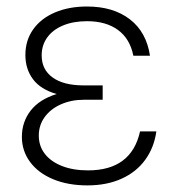

<svg xmlns="http://www.w3.org/2000/svg" viewBox="-20 -557 543 587"><path d="M153.3 -269.5Q104 -283.7 80.8 -314.9Q57.6 -346.2 57.6 -388.7Q57.6 -433.6 81.3 -467Q105 -500.5 147.7 -518.8Q190.4 -537.1 246.1 -537.1Q326.2 -537.1 377 -498Q427.7 -459 438.5 -386.7H387.7Q377.4 -438.5 340.8 -465.3Q304.2 -492.2 246.1 -492.2Q204.1 -492.2 172.9 -479.2Q141.6 -466.3 124.5 -442.6Q107.4 -418.9 107.4 -387.7Q107.4 -344.2 140.9 -320.1Q174.3 -295.9 236.3 -295.9H293.9V-252H236.3Q197.8 -252 166.3 -238Q134.8 -224.1 116.7 -199.2Q98.6 -174.3 98.6 -142.6Q98.6 -110.8 116.9 -86.9Q135.3 -63 169.2 -49.6Q203.1 -36.1 249 -36.1Q381.8 -36.1 408.2 -155.3H458Q451.2 -106 424.1 -68.6Q397 -31.2 351.8 -10.7Q306.6 9.8 247.1 9.8Q188 9.8 142.6 -9Q97.2 -27.8 72 -61.8Q46.9 -95.7 46.9 -138.7Q46.9 -184.1 73.7 -218.8Q100.6 -253.4 153.3 -269.5Z"/></svg>

Font: Pretendard JP ExtraLight
Style: Regular
Weight: 200
Designer: Base glyphs from Inter by Rasmus Andersson; Hangeul glyphs from Noto Sans CJK(Source Han Sans) by Jang Soo-young and Kan
Foundry: Kil Hyung-jin
Version: Version 1.309